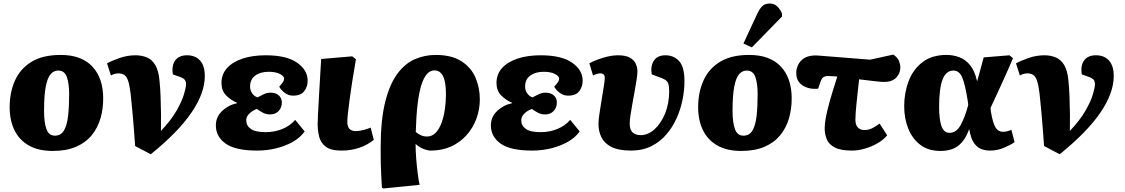

<svg xmlns="http://www.w3.org/2000/svg" viewBox="-20 -844 6408 1094"><path d="M280 16Q198 16 143.5 -15.5Q89 -47 62 -103Q35 -159 35 -233Q35 -317 65 -384.5Q95 -452 159 -491.5Q223 -531 326 -531Q444 -531 506 -465Q568 -399 568 -283Q568 -223 552.5 -169.5Q537 -116 503 -74Q469 -32 414 -8Q359 16 280 16ZM293 -71Q327 -71 344.5 -100.5Q362 -130 368 -183.5Q374 -237 374 -307Q374 -368 361 -405Q348 -442 312 -442Q287 -442 269 -422Q251 -402 241 -352Q231 -302 231 -213Q231 -146 244.5 -108.5Q258 -71 293 -71Z M839 35 750 -12Q746 -63 743.5 -100Q741 -137 738 -168.5Q735 -200 732 -233.5Q729 -267 724 -313Q718 -361 709.5 -385Q701 -409 687.5 -417.5Q674 -426 653 -426Q646 -426 635.5 -423.5Q625 -421 612 -414L590 -483Q615 -497 660 -513Q705 -529 752 -529Q787 -529 816.5 -517Q846 -505 865 -473Q884 -441 889 -383Q893 -344 895 -293.5Q897 -243 897.5 -191.5Q898 -140 897 -98Q955 -159 986 -213.5Q1017 -268 1028.5 -307.5Q1040 -347 1040 -364Q1040 -380 1033 -389Q1026 -398 1005 -406L965 -420Q957 -471 978.5 -500Q1000 -529 1046 -529Q1093 -529 1120 -499Q1147 -469 1147 -411Q1147 -314 1071 -202.5Q995 -91 839 35Z M1445 14Q1322 14 1266 -25.5Q1210 -65 1210 -130Q1210 -178 1246 -212Q1282 -246 1331 -256V-258Q1294 -274 1268 -301Q1242 -328 1242 -371Q1242 -421 1273.5 -456Q1305 -491 1361.5 -510Q1418 -529 1494 -529Q1612 -529 1672.5 -487Q1733 -445 1733 -384Q1733 -350 1713.5 -324.5Q1694 -299 1650 -299Q1624 -299 1602.5 -315Q1581 -331 1571 -350Q1586 -367 1592.5 -376.5Q1599 -386 1599 -396Q1599 -410 1575 -422.5Q1551 -435 1511 -435Q1464 -435 1434.5 -413.5Q1405 -392 1405 -351Q1405 -329 1416.5 -312.5Q1428 -296 1447 -289Q1463 -298 1482.5 -307Q1502 -316 1521 -316Q1552 -316 1569 -300Q1586 -284 1586 -260Q1586 -231 1567.5 -211.5Q1549 -192 1519 -192Q1496 -192 1477.5 -202Q1459 -212 1444 -223Q1421 -216 1402 -198Q1383 -180 1383 -159Q1383 -128 1409 -109.5Q1435 -91 1493 -91Q1546 -91 1590 -109.5Q1634 -128 1662 -161L1716 -95Q1690 -59 1647 -35Q1604 -11 1552 1.5Q1500 14 1445 14Z M1926 14Q1864 14 1835.5 -8.5Q1807 -31 1798.5 -65.5Q1790 -100 1790 -137Q1790 -153 1792 -195Q1794 -237 1798.5 -313Q1803 -389 1810 -508L1987 -523L2008 -506Q1984 -367 1971.5 -273.5Q1959 -180 1959 -149Q1959 -124 1970.5 -110.5Q1982 -97 2008 -97Q2026 -97 2050 -103Q2074 -109 2092 -117L2110 -47Q2033 14 1926 14Z M2164 230 2156 225Q2154 183 2152 149.5Q2150 116 2149.5 80.5Q2149 45 2149 -3Q2149 -157 2174 -259.5Q2199 -362 2242.5 -421.5Q2286 -481 2342.5 -506Q2399 -531 2462 -531Q2553 -531 2608.5 -495.5Q2664 -460 2689 -402.5Q2714 -345 2714 -278Q2714 -220 2694.5 -167.5Q2675 -115 2638.5 -74Q2602 -33 2550.5 -9.5Q2499 14 2435 14Q2417 14 2393 4.5Q2369 -5 2349 -23H2348Q2348 15 2351.5 59.5Q2355 104 2360 144Q2365 184 2371 209ZM2411 -66Q2442 -66 2462.5 -87.5Q2483 -109 2496 -144.5Q2509 -180 2515 -222.5Q2521 -265 2521 -306Q2521 -377 2504.5 -410Q2488 -443 2455 -443Q2407 -443 2380.5 -358.5Q2354 -274 2349 -92Q2380 -66 2411 -66Z M3012 14Q2889 14 2833 -25.5Q2777 -65 2777 -130Q2777 -178 2813 -212Q2849 -246 2898 -256V-258Q2861 -274 2835 -301Q2809 -328 2809 -371Q2809 -421 2840.5 -456Q2872 -491 2928.5 -510Q2985 -529 3061 -529Q3179 -529 3239.5 -487Q3300 -445 3300 -384Q3300 -350 3280.5 -324.5Q3261 -299 3217 -299Q3191 -299 3169.5 -315Q3148 -331 3138 -350Q3153 -367 3159.5 -376.5Q3166 -386 3166 -396Q3166 -410 3142 -422.5Q3118 -435 3078 -435Q3031 -435 3001.5 -413.5Q2972 -392 2972 -351Q2972 -329 2983.5 -312.5Q2995 -296 3014 -289Q3030 -298 3049.5 -307Q3069 -316 3088 -316Q3119 -316 3136 -300Q3153 -284 3153 -260Q3153 -231 3134.5 -211.5Q3116 -192 3086 -192Q3063 -192 3044.5 -202Q3026 -212 3011 -223Q2988 -216 2969 -198Q2950 -180 2950 -159Q2950 -128 2976 -109.5Q3002 -91 3060 -91Q3113 -91 3157 -109.5Q3201 -128 3229 -161L3283 -95Q3257 -59 3214 -35Q3171 -11 3119 1.5Q3067 14 3012 14Z M3575 14Q3505 14 3464.5 -6.5Q3424 -27 3407 -61.5Q3390 -96 3390 -138Q3390 -158 3395.5 -195.5Q3401 -233 3408 -275.5Q3415 -318 3420.5 -352.5Q3426 -387 3426 -401Q3426 -426 3400 -426Q3392 -426 3380.5 -422.5Q3369 -419 3359 -414L3338 -483Q3368 -500 3415 -514.5Q3462 -529 3501 -529Q3545 -529 3569 -515.5Q3593 -502 3602.5 -480.5Q3612 -459 3612 -437Q3612 -421 3607.5 -391.5Q3603 -362 3596.5 -326Q3590 -290 3583.5 -254Q3577 -218 3572.5 -188Q3568 -158 3568 -141Q3568 -104 3585 -89Q3602 -74 3631 -74Q3672 -74 3709 -107Q3746 -140 3769.5 -197Q3793 -254 3793 -326Q3793 -354 3787.5 -368Q3782 -382 3769 -390Q3756 -398 3732 -406L3694 -420Q3685 -465 3705 -497Q3725 -529 3772 -529Q3819 -529 3849.5 -496Q3880 -463 3880 -381Q3880 -332 3869.5 -278Q3859 -224 3836 -172Q3813 -120 3777 -78Q3741 -36 3691 -11Q3641 14 3575 14Z M4203 16Q4121 16 4066.5 -15.5Q4012 -47 3985 -103Q3958 -159 3958 -233Q3958 -317 3988 -384.5Q4018 -452 4082 -491.5Q4146 -531 4249 -531Q4367 -531 4429 -465Q4491 -399 4491 -283Q4491 -223 4475.5 -169.5Q4460 -116 4426 -74Q4392 -32 4337 -8Q4282 16 4203 16ZM4216 -71Q4250 -71 4267.5 -100.5Q4285 -130 4291 -183.5Q4297 -237 4297 -307Q4297 -368 4284 -405Q4271 -442 4235 -442Q4210 -442 4192 -422Q4174 -402 4164 -352Q4154 -302 4154 -213Q4154 -146 4167.5 -108.5Q4181 -71 4216 -71ZM4264 -574 4216 -596 4295 -766Q4309 -796 4324.5 -810Q4340 -824 4366 -824Q4391 -824 4408 -808Q4425 -792 4436 -767V-750Z M4835 14Q4771 14 4737 -3.5Q4703 -21 4691 -50Q4679 -79 4679 -113Q4679 -139 4685.5 -174.5Q4692 -210 4707.5 -266Q4723 -322 4751 -408Q4734 -409 4719.5 -410Q4705 -411 4695 -411Q4683 -411 4672.5 -405Q4662 -399 4654 -375L4642 -339Q4611 -335 4582.5 -343.5Q4554 -352 4535.5 -372.5Q4517 -393 4517 -427Q4517 -474 4550 -503.5Q4583 -533 4648 -527L4938 -504L5070 -533Q5095 -516 5102.5 -496.5Q5110 -477 5110 -460Q5110 -425 5086 -401Q5062 -377 5017 -377Q5001 -377 4964 -381.5Q4927 -386 4875 -392Q4867 -318 4860.5 -256.5Q4854 -195 4854 -162Q4854 -132 4868 -117.5Q4882 -103 4905 -103Q4929 -103 4949 -113Q4969 -123 4992 -140L5035 -73Q5015 -48 4981.5 -28.5Q4948 -9 4909 2.5Q4870 14 4835 14Z M5338 16Q5269 16 5223.5 -19Q5178 -54 5155 -111.5Q5132 -169 5132 -239Q5132 -315 5157.5 -382Q5183 -449 5236.5 -490Q5290 -531 5374 -531Q5410 -531 5445 -518.5Q5480 -506 5507 -473.5Q5534 -441 5547 -382H5548Q5556 -411 5565 -443.5Q5574 -476 5585 -517L5732 -529L5752 -512Q5718 -433 5685.5 -362Q5653 -291 5624 -229L5626 -209Q5637 -142 5652.5 -117.5Q5668 -93 5694 -93Q5706 -93 5717 -95.5Q5728 -98 5743 -104L5761 -34Q5740 -19 5701.5 -2.5Q5663 14 5621 14Q5593 14 5569.5 4.5Q5546 -5 5528.5 -31Q5511 -57 5503 -107H5502Q5480 -46 5442 -15Q5404 16 5338 16ZM5391 -87Q5429 -87 5453.5 -131Q5478 -175 5497 -246L5494 -270Q5479 -366 5462 -404Q5445 -442 5413 -442Q5370 -442 5350.5 -390.5Q5331 -339 5331 -236Q5331 -163 5344.5 -125Q5358 -87 5391 -87Z M6018 35 5929 -12Q5925 -63 5922.5 -100Q5920 -137 5917 -168.5Q5914 -200 5911 -233.5Q5908 -267 5903 -313Q5897 -361 5888.5 -385Q5880 -409 5866.5 -417.5Q5853 -426 5832 -426Q5825 -426 5814.5 -423.5Q5804 -421 5791 -414L5769 -483Q5794 -497 5839 -513Q5884 -529 5931 -529Q5966 -529 5995.5 -517Q6025 -505 6044 -473Q6063 -441 6068 -383Q6072 -344 6074 -293.5Q6076 -243 6076.5 -191.5Q6077 -140 6076 -98Q6134 -159 6165 -213.5Q6196 -268 6207.5 -307.5Q6219 -347 6219 -364Q6219 -380 6212 -389Q6205 -398 6184 -406L6144 -420Q6136 -471 6157.5 -500Q6179 -529 6225 -529Q6272 -529 6299 -499Q6326 -469 6326 -411Q6326 -314 6250 -202.5Q6174 -91 6018 35Z"/></svg>

Font: Literata 12pt ExtraBold
Style: Italic
Weight: 800
Italic angle: -2°
Designer: Latin by Veronika Burian and Jose Scaglione. Greek by Irene Vlachou. Cyrillic by Vera Evstafieva
Foundry: TypeTogether
Version: Version 3.002